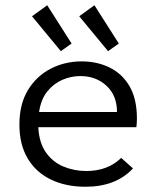

<svg xmlns="http://www.w3.org/2000/svg" viewBox="-20 -702 603 732"><path d="M306 10Q231 10 174 -17.5Q117 -45 85.5 -98Q54 -151 54 -227Q54 -305 86.5 -358.5Q119 -412 173 -440Q227 -468 292 -468Q350 -468 398 -444.5Q446 -421 474 -373Q502 -325 502 -250Q502 -242 501.5 -234Q501 -226 500 -217H126Q129 -158 155 -121Q181 -84 222 -67Q263 -50 309 -50Q391 -50 442 -100L487 -60Q422 10 306 10ZM129 -275H426Q426 -338 386 -375Q346 -412 286 -412Q251 -412 217.5 -397.5Q184 -383 160 -353Q136 -323 129 -275ZM212 -507 102 -640 160 -682 253 -536ZM392 -507 282 -640 340 -682 433 -536Z"/></svg>

Font: Inconsolata SemiExpanded Thin
Style: Regular
Weight: 100
Width: 6
Monospace: yes
Designer: Raph Levien, Cyreal, Brenton Simpson
Foundry: Raph Levien, Cyreal, Google
Version: Version 3.100; ttfautohint (v1.8.4.7-5d5b)